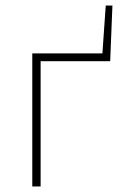

<svg xmlns="http://www.w3.org/2000/svg" viewBox="-20 -670 442 690"><path d="M96 0V-478H348L360 -650H384L376 -450H126V0Z"/></svg>

Font: SourceSans3VF
Style: Regular
Weight: 200
Designer: Paul D. Hunt
Foundry: Adobe
Version: Version 3.052;hotconv 1.1.0;makeotfexe 2.6.0